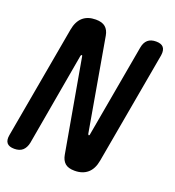

<svg xmlns="http://www.w3.org/2000/svg" viewBox="-143 -847 878 964"><g transform="rotate(20 296.5 -365.0)"><path d="M102 -648Q110 -694 136 -717Q162 -740 205 -740Q239 -740 256.5 -725Q274 -710 279 -681L365 -188L367 -184Q367 -182 369 -182Q371 -182 372.5 -183.5Q374 -185 374 -188L462 -684Q467 -712 483 -726Q499 -740 527 -740Q555 -740 566.5 -726Q578 -712 574 -684L467 -82Q459 -36 432.5 -13Q406 10 363 10Q329 10 312 -5Q295 -20 290 -49L203 -542Q203 -545 202 -546.5Q201 -548 199 -548Q197 -548 196 -546.5Q195 -545 194 -542L107 -46Q101 -18 85 -4Q69 10 41 10Q13 10 1.5 -4Q-10 -18 -5 -46Z"/></g></svg>

Font: Maple Mono SemiBold
Style: Italic
Weight: 600
Italic angle: -10°
Monospace: yes
Designer: subframe7536
Version: Version 7.000